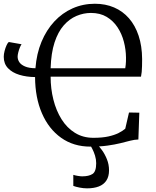

<svg xmlns="http://www.w3.org/2000/svg" viewBox="-20 -771 832 1024"><path d="M723 -170 718 -27Q697.5 -26.5 674.2 -20.5Q651 -14.5 621.8 -7.2Q592.5 0 553.5 5.5Q514.5 11 462.5 11Q372.5 11 306.2 -36Q240 -83 203.8 -166.5Q167.5 -250 167 -360Q121 -360.5 83.2 -372Q45.5 -383.5 22.8 -407.2Q0 -431 0 -468Q0 -482.5 4.5 -499.5Q9 -516.5 15.2 -530Q21.5 -543.5 27 -547L95 -535Q91 -530 86 -517.8Q81 -505.5 77.5 -491.8Q74 -478 74 -469Q74 -453 83.2 -439.2Q92.5 -425.5 113.5 -416.5Q134.5 -407.5 169 -407Q175 -484.5 201.2 -547.8Q227.5 -611 269.8 -656.5Q312 -702 367.2 -726.5Q422.5 -751 486 -751Q542.5 -751 588.5 -731.2Q634.5 -711.5 667.8 -673.5Q701 -635.5 719.2 -580.8Q737.5 -526 738 -456Q738 -435.5 737.5 -418.5Q737 -401.5 735.8 -387.5Q734.5 -373.5 732 -362H250Q250 -298 264.8 -239.5Q279.5 -181 308.2 -135Q337 -89 379.8 -62.5Q422.5 -36 478 -36Q525 -36 557.8 -43.2Q590.5 -50.5 612.2 -61.5Q634 -72.5 648 -84.5L668 -171ZM250 -407H648Q649.5 -416 650.5 -425.2Q651.5 -434.5 651.8 -444.2Q652 -454 652 -464Q651.5 -507 640.5 -549Q629.5 -591 606.8 -625.5Q584 -660 549 -681Q514 -702 465 -702Q425.5 -702 387.8 -686Q350 -670 319.8 -635.5Q289.5 -601 271 -544.8Q252.5 -488.5 250 -407ZM444.5 233.5Q425 233.5 404.8 229.5Q384.5 225.5 371 220.5V161.5Q381.5 165 395.8 167.2Q410 169.5 418 169.5Q454 169.5 473.5 156.8Q493 144 493 99.5Q493 79 486.8 58.8Q480.5 38.5 472.2 22.8Q464 7 459 0H481H498.5Q509 9.5 524 30Q539 50.5 550.2 78.2Q561.5 106 561.5 137.5Q561.5 170.5 547.2 192Q533 213.5 506.8 223.5Q480.5 233.5 444.5 233.5Z"/></svg>

Font: Merriweather 28pt Light
Style: Regular
Weight: 300
Version: Version 2.100